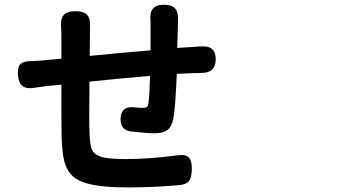

<svg xmlns="http://www.w3.org/2000/svg" viewBox="-20 -773 1540 814"><path d="M520.5 21.5Q427.7 21.5 374 10.7Q319.3 0 290 -24.4Q262.7 -48.8 252 -91.8Q243.2 -127 241.2 -193.4Q240.2 -233.4 240.2 -414.1L176.8 -408.2Q142.6 -403.3 123 -400.4Q62.5 -390.6 56.6 -450.2Q52.7 -483.4 64 -498Q75.2 -512.7 106.4 -513.7Q108.4 -513.7 111.3 -513.7Q149.4 -515.6 168.9 -517.6L240.2 -524.4V-620.1Q240.2 -643.6 239.3 -654.3Q235.4 -691.4 249.5 -708.5Q263.7 -725.6 299.8 -725.6Q335.9 -725.6 350.1 -709Q364.3 -692.4 361.3 -656.2Q361.3 -641.6 361.3 -627Q361.3 -573.2 360.4 -536.1Q523.4 -551.8 618.2 -559.6V-667Q618.2 -673.8 618.2 -680.7Q614.3 -717.8 627 -734.4Q639.6 -752.9 674.8 -752.9Q710.9 -752.9 724.6 -734.4Q737.3 -717.8 734.4 -679.7Q734.4 -675.8 734.4 -671.9Q733.4 -627 731.4 -569.3Q733.4 -569.3 738.3 -570.3Q783.2 -573.2 802.7 -574.2Q807.6 -575.2 817.4 -575.7Q827.1 -576.2 832 -576.2Q894.5 -581.1 894.5 -522.5Q894.5 -463.9 835 -463.9Q829.1 -463.9 816.4 -462.9Q805.7 -462.9 801.8 -462.9Q777.3 -461.9 729.5 -460Q723.6 -315.4 714.8 -269.5Q708 -234.4 688.5 -220.7Q670.9 -208 632.8 -208Q604.5 -208 534.2 -215.8Q490.2 -221.7 491.2 -269.5Q493.2 -327.1 554.7 -317.4Q555.7 -317.4 557.6 -317.4Q574.2 -315.4 580.1 -315.4Q595.7 -315.4 602.1 -319.3Q608.4 -323.2 609.4 -336.9Q614.3 -371.1 616.2 -451.2Q484.4 -440.4 359.4 -426.8Q357.4 -252.9 359.4 -212.9Q361.3 -161.1 368.2 -141.6Q378.9 -117.2 409.7 -107.9Q440.4 -98.6 512.7 -98.6Q612.3 -98.6 730.5 -114.3Q766.6 -120.1 781.2 -104.5Q794.9 -89.8 793 -50.8Q792 -20.5 782.2 -6.8Q770.5 8.8 742.2 11.7Q632.8 21.5 520.5 21.5Z"/></svg>

Font: Bpmf GenSen Rounded B
Style: B
Weight: 700
Foundry: But Ko
Version: Version 1.320